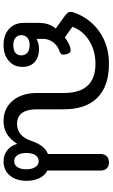

<svg xmlns="http://www.w3.org/2000/svg" viewBox="204 -828 634 1082"><g transform="rotate(90 521.0 -287.0)"><path d="M109 -103V-188Q109 -248 141 -284L69 -336Q57 -345 52 -351.5Q47 -358 47 -367Q47 -375 50 -385Q82 -477 159 -530.5Q236 -584 339 -584Q465 -584 530.5 -519Q596 -454 596 -329V-177Q596 -123 616.5 -94.5Q637 -66 677 -66Q713 -66 737 -86.5Q761 -107 775 -149Q800 -223 848 -240V-537Q848 -559 860.5 -571.5Q873 -584 895 -584Q917 -584 929 -571.5Q941 -559 941 -537V-237Q969 -223 984 -192Q999 -161 999 -120Q999 -61 969 -25.5Q939 10 889 10Q853 10 826.5 -11Q800 -32 791 -67Q765 -27 734 -8.5Q703 10 662 10Q591 10 547.5 -41.5Q504 -93 504 -178V-331Q504 -508 339 -508Q267 -508 210 -473Q153 -438 131 -378L191 -335Q202 -344 217 -352.5Q232 -361 245 -365Q256 -368 262 -368Q271 -368 276 -363.5Q281 -359 284 -348Q288 -337 288 -327Q288 -312 271 -306Q238 -296 218.5 -270Q199 -244 199 -212V-176Q209 -182 225 -186Q241 -190 254 -190Q302 -190 329.5 -165.5Q357 -141 357 -96Q357 -49 323 -19.5Q289 10 234 10Q177 10 143 -21Q109 -52 109 -103ZM934 -119Q934 -150 921.5 -169Q909 -188 889 -188Q867 -188 854.5 -169.5Q842 -151 842 -119Q842 -87 854.5 -68.5Q867 -50 889 -50Q910 -50 922 -68.5Q934 -87 934 -119ZM292 -90Q292 -112 277 -124.5Q262 -137 235 -137Q208 -137 193 -124.5Q178 -112 178 -90Q178 -69 193 -57Q208 -45 235 -45Q262 -45 277 -56.5Q292 -68 292 -90Z"/></g></svg>

Font: Kodchasan Medium
Style: Regular
Weight: 500
Designer: Katatrad Aksorn Co.,Ltd.
Foundry: Cadson Demak Co.,Ltd.
Version: Version 1.000; ttfautohint (v1.6)